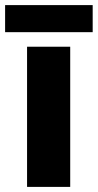

<svg xmlns="http://www.w3.org/2000/svg" viewBox="-35 -732 383 752"><path d="M240 0H71V-549H240ZM328 -712V-606H-15V-712Z"/></svg>

Font: Noto Sans Lao Looped ExtraBold
Style: Regular
Weight: 800
Designer: Mark Frömberg, Ben Mitchell
Foundry: The Fontpad Ltd
Version: Version 1.002; ttfautohint (v1.8.4.7-5d5b)